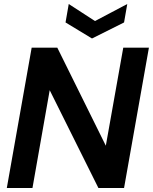

<svg xmlns="http://www.w3.org/2000/svg" viewBox="-20 -938 763 958"><path d="M14 0 138 -700H266L508 -211L595 -700H723L599 0H471L228 -488L142 0ZM439 -746 307 -826 323 -918 454 -833 615 -918 599 -826Z"/></svg>

Font: Rethink Sans
Style: Bold Italic
Weight: 700
Italic angle: -10°
Designer: The Rethink Sans project authors (Hans Thiessen). DM Sans designed by Colophon Foundry.
Foundry: Rethink Communications LLC
Version: Version 1.001